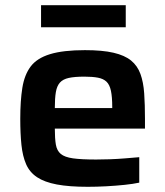

<svg xmlns="http://www.w3.org/2000/svg" viewBox="-20 -711 637 739"><path d="M318 8Q246 8 198.5 -1Q151 -10 122.5 -29Q94 -48 80.5 -79Q67 -110 62.5 -153.5Q58 -197 58 -254Q58 -323 66 -373Q74 -423 98 -455Q122 -487 172.5 -502.5Q223 -518 307 -518Q374 -518 417 -508Q460 -498 484.5 -478Q509 -458 520.5 -426.5Q532 -395 535 -351.5Q538 -308 538 -254V-216H191Q191 -178 195 -154.5Q199 -131 214 -118.5Q229 -106 261 -101.5Q293 -97 350 -97Q373 -97 402.5 -98Q432 -99 462 -101.5Q492 -104 516 -106V-8Q493 -3 459.5 0.5Q426 4 389 6Q352 8 318 8ZM412 -278V-299Q412 -338 407 -361.5Q402 -385 390 -396.5Q378 -408 357 -412Q336 -416 305 -416Q267 -416 244.5 -411Q222 -406 210.5 -393Q199 -380 195 -356.5Q191 -333 191 -295H431ZM138 -606V-691H464V-606Z"/></svg>

Font: Saira SemiExpanded SemiBold
Style: Regular
Weight: 600
Width: 6
Designer: Hector Gatti with collaboration of the Omnibus-Type team
Foundry: Omnibus-Type
Version: Version 1.101